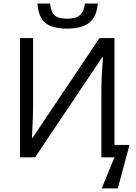

<svg xmlns="http://www.w3.org/2000/svg" viewBox="-20 -875 755 1068"><path d="M91.3 -663.1H164.1V-293.5Q164.1 -239.7 159.7 -146.5L157.7 -108.9H161.6L533.2 -663.1H616.7V-68.8H700.2L635.3 172.9H545.9L616.7 0H543.9V-365.2Q543.9 -444.3 552.7 -556.6H548.8L175.3 0H91.3ZM353.5 -715.8Q269.5 -715.8 231.4 -748.3Q193.4 -780.8 188.5 -855.5H258.8Q263.7 -806.2 284.7 -788.6Q305.7 -771 355.5 -771Q403.3 -771 425.8 -792Q448.2 -813 452.1 -855.5H523.9Q518.6 -783.2 477.3 -749.5Q436 -715.8 353.5 -715.8Z"/></svg>

Font: Bpm'online Open Sans
Style: Regular
Weight: 400
Foundry: Ascender Corporation
Version: Version 1.10